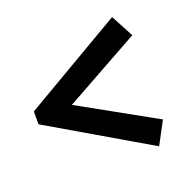

<svg xmlns="http://www.w3.org/2000/svg" viewBox="-88 -591 616 617"><g transform="rotate(-20 220.0 -282.0)"><path d="M397 -138 356 -61 16 -260V-304L356 -503L397 -426L138 -282Z"/></g></svg>

Font: Piazzolla 24pt
Style: Bold
Weight: 700
Designer: Juan Pablo del Peral
Foundry: Huerta Tipografica
Version: Version 2.005